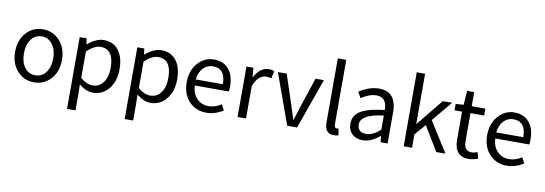

<svg xmlns="http://www.w3.org/2000/svg" viewBox="-69 -1300 5771 2034"><g transform="rotate(10 2816.0 -283.5)"><path d="M127 -62Q51 -141 51 -271Q51 -402 127 -482Q198 -557 303 -557Q408 -557 479 -482Q555 -402 555 -271Q555 -141 479 -62Q408 13 303 13Q198 13 127 -62ZM417 -120Q461 -177 461 -271Q461 -365 417 -423Q374 -481 303 -481Q233 -481 189 -423Q146 -365 146 -271Q146 -177 189 -120Q232 -63 303 -63Q374 -63 417 -120Z M698 -543H773L781 -481H784Q877 -557 957 -557Q1060 -557 1118 -481Q1173 -408 1173 -280Q1173 -146 1102 -64Q1035 13 937 13Q864 13 787 -50L789 45V229H698ZM1034 -120Q1078 -180 1078 -279Q1078 -480 935 -480Q870 -480 789 -405V-120Q856 -63 922 -63Q991 -63 1034 -120Z M1318 -543H1393L1401 -481H1404Q1497 -557 1577 -557Q1680 -557 1738 -481Q1793 -408 1793 -280Q1793 -146 1722 -64Q1655 13 1557 13Q1484 13 1407 -50L1409 45V229H1318ZM1654 -120Q1698 -180 1698 -279Q1698 -480 1555 -480Q1490 -480 1409 -405V-120Q1476 -63 1542 -63Q1611 -63 1654 -120Z M1973 -62Q1897 -141 1897 -271Q1897 -398 1972 -480Q2043 -557 2142 -557Q2244 -557 2302 -488Q2358 -420 2358 -302Q2358 -276 2354 -250H1988Q1992 -163 2042 -112Q2091 -60 2168 -60Q2240 -60 2304 -103L2337 -43Q2250 13 2157 13Q2045 13 1973 -62ZM2278 -315Q2278 -484 2143 -484Q2083 -484 2040 -440Q1995 -393 1987 -315Z M2492 -543H2567L2575 -444H2578Q2640 -557 2732 -557Q2767 -557 2790 -545L2773 -465Q2750 -474 2720 -474Q2631 -474 2583 -349V0H2492Z M2830 -543H2925L3027 -234L3078 -74H3082L3132 -234L3235 -543H3325L3132 0H3026Z M3430 -108V-796H3521V-102Q3521 -63 3547 -63Q3556 -63 3566 -65L3579 5Q3558 13 3526 13Q3430 13 3430 -108Z M3726 -27Q3681 -69 3681 -141Q3681 -229 3761 -277Q3840 -324 4015 -344Q4015 -481 3903 -481Q3826 -481 3740 -423L3704 -486Q3815 -557 3918 -557Q4106 -557 4106 -334V0H4031L4023 -65H4020Q3926 13 3840 13Q3770 13 3726 -27ZM4015 -132V-284Q3770 -255 3770 -147Q3770 -60 3866 -60Q3934 -60 4015 -132Z M4279 -796H4369V-256H4371L4604 -543H4705L4523 -325L4729 0H4630L4471 -262L4369 -143V0H4279Z M4824 -168V-469H4743V-538L4828 -543L4839 -695H4915V-543H5062V-469H4915V-166Q4915 -61 4999 -61Q5025 -61 5061 -75L5079 -7Q5017 13 4979 13Q4824 13 4824 -168Z M5205 -62Q5129 -141 5129 -271Q5129 -398 5204 -480Q5275 -557 5374 -557Q5476 -557 5534 -488Q5590 -420 5590 -302Q5590 -276 5586 -250H5220Q5224 -163 5274 -112Q5323 -60 5400 -60Q5472 -60 5536 -103L5569 -43Q5482 13 5389 13Q5277 13 5205 -62ZM5510 -315Q5510 -484 5375 -484Q5315 -484 5272 -440Q5227 -393 5219 -315Z"/></g></svg>

Font: 思源黑体R
Style: Regular
Weight: 400
Designer: Ryoko NISHIZUKA  (kana & ideographs); Paul D. Hunt (Latin, Greek & Cyrillic); Wenlong ZHANG  (bopomofo); Sandoll Communi
Foundry: Adobe Systems Incorporated
Version: Version 1.00 June 24, 2014, initial release